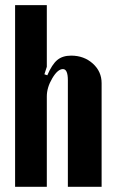

<svg xmlns="http://www.w3.org/2000/svg" viewBox="-20 -719 441 739"><path d="M162.1 -429.2Q180.2 -471.2 200.4 -488Q220.7 -504.9 253.9 -504.9Q303.2 -504.9 337.2 -474.4Q371.1 -443.8 371.1 -398.9V0H241.2V-410.2Q241.2 -453.1 222.2 -453.1Q202.1 -453.1 181.2 -417.7Q160.2 -382.3 160.2 -348.1V0H38.1V-699.2H160.2V-461.9L150.9 -433.1Z"/></svg>

Font: Moniqa Black Paragraph
Style: Regular
Weight: 900
Designer: Rajesh Rajput
Foundry: Rajesh Rajput
Version: Version 1.000